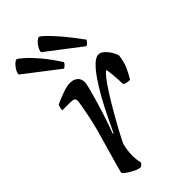

<svg xmlns="http://www.w3.org/2000/svg" viewBox="-233 -811 875 875"><g transform="rotate(-45 204.5 -374.0)"><path d="M119 0Q107 0 89 -8.5Q71 -17 55.5 -28Q40 -39 38 -46Q41 -59 50 -90.5Q59 -122 71.5 -166Q84 -210 98 -259Q107 -292 114 -326Q121 -360 125.5 -385.5Q130 -411 130 -417Q130 -427 124 -431.5Q118 -436 103 -436H49Q49 -444 51.5 -453Q54 -462 56 -466Q79 -477 110.5 -488.5Q142 -500 161 -500Q184 -500 198.5 -488.5Q213 -477 213 -453Q213 -445 207 -421.5Q201 -398 192 -366.5Q183 -335 172.5 -302Q162 -269 152.5 -241.5Q143 -214 137 -199L140 -196Q156 -230 176 -271Q196 -312 218.5 -352.5Q241 -393 264 -426.5Q287 -460 308 -480Q329 -500 346 -500Q360 -500 374.5 -486Q389 -472 398.5 -455Q408 -438 409 -429Q405 -394 392 -365Q379 -336 366 -316Q353 -316 343.5 -318.5Q334 -321 330 -325Q330 -333 329 -352Q328 -371 326 -391.5Q324 -412 322 -424Q313 -421 296 -399.5Q279 -378 257.5 -344Q236 -310 213.5 -271.5Q191 -233 171 -196Q151 -159 138 -132Q134 -117 131.5 -100Q129 -83 129 -64Q129 -39 135 -14Q133 -11 129 -7Q125 -3 119 0ZM334 -565 168 -692Q169 -705 177 -718Q185 -731 194.5 -739.5Q204 -748 210 -748Q219 -748 260.5 -703.5Q302 -659 355 -586Q353 -581 346.5 -574Q340 -567 334 -565ZM189 -565 24 -692Q25 -705 33 -718Q41 -731 50.5 -739.5Q60 -748 65 -748Q71 -748 94 -728Q117 -708 148 -671.5Q179 -635 210 -586Q209 -581 202 -574Q195 -567 189 -565Z"/></g></svg>

Font: Texturina 72pt 72pt Regular
Style: Italic
Weight: 400
Italic angle: -11°
Designer: Guillermo Torres Carreño
Foundry: Omnibus-Type
Version: Version 1.002; ttfautohint (v1.8.3)